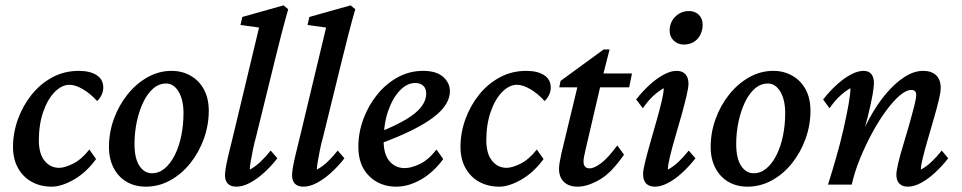

<svg xmlns="http://www.w3.org/2000/svg" viewBox="-20 -699 3641 727"><path d="M243.2 -377.9Q213.9 -377.9 187 -350.6Q160.2 -323.2 143.6 -275.4Q127 -227.5 127 -165Q127.9 -115.2 149.4 -89.4Q170.9 -63.5 204.1 -63.5Q224.6 -63.5 256.3 -79.1Q288.1 -94.7 318.4 -132.8L343.8 -96.7Q306.6 -45.9 259.8 -19Q212.9 7.8 175.8 7.8Q133.8 7.8 100.6 -10.3Q67.4 -28.3 48.3 -62.5Q29.3 -96.7 29.3 -142.6Q29.3 -196.3 47.9 -247.6Q66.4 -298.8 99.6 -340.3Q132.8 -381.8 178.2 -406.2Q223.6 -430.7 278.3 -430.7Q320.3 -430.7 345.7 -414.6Q371.1 -398.4 371.1 -367.2Q371.1 -353.5 364.7 -339.8Q358.4 -326.2 347.7 -316.4Q322.3 -344.7 293.9 -361.3Q265.6 -377.9 243.2 -377.9Z M532.2 7.8Q491.2 7.8 460 -10.3Q428.7 -28.3 410.6 -62.5Q392.6 -96.7 392.6 -142.6Q392.6 -197.3 411.1 -248.5Q429.7 -299.8 462.4 -340.8Q495.1 -381.8 538.1 -406.2Q581.1 -430.7 629.9 -430.7Q669.9 -430.7 702.1 -412.1Q734.4 -393.6 752.4 -359.9Q770.5 -326.2 770.5 -279.3Q770.5 -225.6 752 -173.8Q733.4 -122.1 700.7 -81.1Q668 -40 624.5 -16.1Q581.1 7.8 532.2 7.8ZM555.7 -43Q582 -43 604 -61.5Q626 -80.1 642.1 -112.3Q658.2 -144.5 666.5 -185.5Q674.8 -226.6 674.8 -270.5Q674.8 -321.3 656.2 -352.1Q637.7 -382.8 609.4 -382.8Q582 -382.8 560.1 -363.8Q538.1 -344.7 522.5 -312Q506.8 -279.3 498 -238.3Q489.3 -197.3 489.3 -153.3Q489.3 -99.6 507.8 -71.3Q526.4 -43 555.7 -43Z M875 7.8Q853.5 7.8 842.8 -3.4Q832 -14.6 832 -34.2Q832 -45.9 834.5 -61.5Q836.9 -77.1 844.2 -108.9Q851.6 -140.6 866.2 -199.2L960.9 -594.7L890.6 -604.5L897.5 -634.8L1053.7 -678.7L1071.3 -664.1Q1057.6 -616.2 1045.9 -570.8Q1034.2 -525.4 1021.5 -473.6L949.2 -179.7Q942.4 -156.2 937.5 -131.3Q932.6 -106.4 929.2 -86.9Q925.8 -67.4 925.8 -56.6Q947.3 -68.4 966.3 -86.4Q985.4 -104.5 1004.9 -128.9L1030.3 -99.6Q1005.9 -68.4 978.5 -43.9Q951.2 -19.5 924.8 -5.9Q898.4 7.8 875 7.8Z M1128.9 7.8Q1107.4 7.8 1096.7 -3.4Q1085.9 -14.6 1085.9 -34.2Q1085.9 -45.9 1088.4 -61.5Q1090.8 -77.1 1098.1 -108.9Q1105.5 -140.6 1120.1 -199.2L1214.8 -594.7L1144.5 -604.5L1151.4 -634.8L1307.6 -678.7L1325.2 -664.1Q1311.5 -616.2 1299.8 -570.8Q1288.1 -525.4 1275.4 -473.6L1203.1 -179.7Q1196.3 -156.2 1191.4 -131.3Q1186.5 -106.4 1183.1 -86.9Q1179.7 -67.4 1179.7 -56.6Q1201.2 -68.4 1220.2 -86.4Q1239.3 -104.5 1258.8 -128.9L1284.2 -99.6Q1259.8 -68.4 1232.4 -43.9Q1205.1 -19.5 1178.7 -5.9Q1152.3 7.8 1128.9 7.8Z M1480.5 7.8Q1418 7.8 1377.4 -32.7Q1336.9 -73.2 1336.9 -142.6Q1336.9 -197.3 1356 -248.5Q1375 -299.8 1408.2 -340.8Q1441.4 -381.8 1485.8 -406.2Q1530.3 -430.7 1582 -430.7Q1632.8 -430.7 1658.2 -407.7Q1683.6 -384.8 1683.6 -353.5Q1683.6 -329.1 1668.9 -304.7Q1654.3 -280.3 1622.6 -255.9Q1590.8 -231.4 1541 -206.5Q1491.2 -181.6 1419.9 -155.3V-200.2Q1478.5 -223.6 1517.1 -246.6Q1555.7 -269.5 1574.7 -293.9Q1593.8 -318.4 1593.8 -344.7Q1593.8 -364.3 1582.5 -374.5Q1571.3 -384.8 1551.8 -384.8Q1521.5 -384.8 1494.1 -356.4Q1466.8 -328.1 1449.7 -278.8Q1432.6 -229.5 1432.6 -165Q1432.6 -115.2 1454.6 -88.9Q1476.6 -62.5 1512.7 -62.5Q1537.1 -62.5 1569.8 -78.1Q1602.5 -93.8 1632.8 -132.8L1658.2 -96.7Q1621.1 -45.9 1573.7 -19Q1526.4 7.8 1480.5 7.8Z M1937.5 -377.9Q1908.2 -377.9 1881.3 -350.6Q1854.5 -323.2 1837.9 -275.4Q1821.3 -227.5 1821.3 -165Q1822.3 -115.2 1843.8 -89.4Q1865.2 -63.5 1898.4 -63.5Q1918.9 -63.5 1950.7 -79.1Q1982.4 -94.7 2012.7 -132.8L2038.1 -96.7Q2001 -45.9 1954.1 -19Q1907.2 7.8 1870.1 7.8Q1828.1 7.8 1794.9 -10.3Q1761.7 -28.3 1742.7 -62.5Q1723.6 -96.7 1723.6 -142.6Q1723.6 -196.3 1742.2 -247.6Q1760.7 -298.8 1793.9 -340.3Q1827.1 -381.8 1872.6 -406.2Q1918 -430.7 1972.7 -430.7Q2014.6 -430.7 2040 -414.6Q2065.4 -398.4 2065.4 -367.2Q2065.4 -353.5 2059.1 -339.8Q2052.7 -326.2 2042 -316.4Q2016.6 -344.7 1988.3 -361.3Q1960 -377.9 1937.5 -377.9Z M2342.8 -113.3Q2294.9 -43.9 2249.5 -18.1Q2204.1 7.8 2167 7.8Q2133.8 7.8 2115.2 -10.3Q2096.7 -28.3 2096.7 -59.6Q2096.7 -70.3 2099.1 -84Q2101.6 -97.7 2105.5 -117.2L2166 -368.2H2097.7L2102.5 -392.6L2265.6 -511.7H2288.1L2257.8 -392.6L2197.3 -132.8Q2193.4 -115.2 2191.4 -105.5Q2189.5 -95.7 2189.5 -87.9Q2189.5 -61.5 2212.9 -61.5Q2229.5 -61.5 2255.4 -80.6Q2281.2 -99.6 2317.4 -148.4ZM2211.9 -368.2 2222.7 -420.9H2373L2362.3 -368.2Z M2460 7.8Q2438.5 7.8 2426.8 -3.9Q2415 -15.6 2415 -40Q2415 -54.7 2422.9 -86.4Q2430.7 -118.2 2442.4 -159.2Q2454.1 -200.2 2465.8 -241.2Q2477.5 -282.2 2485.4 -315.4Q2493.2 -348.6 2493.2 -365.2Q2472.7 -353.5 2453.1 -335.4Q2433.6 -317.4 2414.1 -289.1L2388.7 -322.3Q2413.1 -353.5 2439.9 -377.9Q2466.8 -402.3 2493.2 -416.5Q2519.5 -430.7 2542 -430.7Q2563.5 -430.7 2575.2 -418Q2586.9 -405.3 2586.9 -381.8Q2586.9 -367.2 2579.1 -334.5Q2571.3 -301.8 2560.1 -261.2Q2548.8 -220.7 2536.6 -179.7Q2524.4 -138.7 2516.6 -105.5Q2508.8 -72.3 2508.8 -56.6Q2530.3 -68.4 2549.3 -86.4Q2568.4 -104.5 2587.9 -128.9L2613.3 -99.6Q2588.9 -68.4 2562 -43.9Q2535.2 -19.5 2508.8 -5.9Q2482.4 7.8 2460 7.8ZM2570.3 -530.3Q2545.9 -530.3 2530.8 -545.4Q2515.6 -560.5 2515.6 -583Q2515.6 -604.5 2525.4 -621.1Q2535.2 -637.7 2551.8 -647.5Q2568.4 -657.2 2587.9 -657.2Q2612.3 -657.2 2626.5 -642.6Q2640.6 -627.9 2640.6 -605.5Q2640.6 -584 2631.3 -566.4Q2622.1 -548.8 2606 -539.6Q2589.8 -530.3 2570.3 -530.3Z M2810.5 7.8Q2769.5 7.8 2738.3 -10.3Q2707 -28.3 2689 -62.5Q2670.9 -96.7 2670.9 -142.6Q2670.9 -197.3 2689.5 -248.5Q2708 -299.8 2740.7 -340.8Q2773.4 -381.8 2816.4 -406.2Q2859.4 -430.7 2908.2 -430.7Q2948.2 -430.7 2980.5 -412.1Q3012.7 -393.6 3030.8 -359.9Q3048.8 -326.2 3048.8 -279.3Q3048.8 -225.6 3030.3 -173.8Q3011.7 -122.1 2979 -81.1Q2946.3 -40 2902.8 -16.1Q2859.4 7.8 2810.5 7.8ZM2834 -43Q2860.4 -43 2882.3 -61.5Q2904.3 -80.1 2920.4 -112.3Q2936.5 -144.5 2944.8 -185.5Q2953.1 -226.6 2953.1 -270.5Q2953.1 -321.3 2934.6 -352.1Q2916 -382.8 2887.7 -382.8Q2860.4 -382.8 2838.4 -363.8Q2816.4 -344.7 2800.8 -312Q2785.2 -279.3 2776.4 -238.3Q2767.6 -197.3 2767.6 -153.3Q2767.6 -99.6 2786.1 -71.3Q2804.7 -43 2834 -43Z M3418 7.8Q3396.5 7.8 3385.3 -3.9Q3374 -15.6 3374 -37.1Q3374 -51.8 3381.3 -82.5Q3388.7 -113.3 3400.4 -151.4Q3412.1 -189.5 3422.9 -227.5Q3433.6 -265.6 3441.4 -295.9Q3449.2 -326.2 3449.2 -339.8Q3449.2 -358.4 3430.7 -358.4Q3411.1 -358.4 3386.2 -336.9Q3361.3 -315.4 3334.5 -278.8Q3307.6 -242.2 3282.2 -195.3Q3256.8 -148.4 3236.3 -98.1Q3215.8 -47.9 3205.1 0H3115.2Q3130.9 -49.8 3146.5 -104Q3162.1 -158.2 3173.8 -210Q3185.5 -261.7 3192.9 -302.7Q3200.2 -343.8 3200.2 -365.2Q3179.7 -353.5 3160.2 -335.4Q3140.6 -317.4 3121.1 -289.1L3096.7 -322.3Q3121.1 -353.5 3147.9 -377.9Q3174.8 -402.3 3201.2 -416.5Q3227.5 -430.7 3250 -430.7Q3269.5 -430.7 3279.3 -418.5Q3289.1 -406.2 3289.1 -384.8Q3289.1 -369.1 3283.7 -338.9Q3278.3 -308.6 3266.6 -260.7Q3254.9 -212.9 3234.4 -142.6H3224.6Q3244.1 -199.2 3272.5 -251.5Q3300.8 -303.7 3334.5 -343.8Q3368.2 -383.8 3404.3 -407.2Q3440.4 -430.7 3475.6 -430.7Q3506.8 -430.7 3524.4 -414.1Q3542 -397.5 3542 -366.2Q3542 -350.6 3534.7 -319.8Q3527.3 -289.1 3516.1 -250.5Q3504.9 -211.9 3493.7 -173.3Q3482.4 -134.8 3474.6 -103.5Q3466.8 -72.3 3466.8 -56.6Q3488.3 -68.4 3507.3 -86.4Q3526.4 -104.5 3545.9 -128.9L3570.3 -99.6Q3545.9 -68.4 3519 -43.9Q3492.2 -19.5 3466.3 -5.9Q3440.4 7.8 3418 7.8Z"/></svg>

Font: Crimson Pro Medium
Style: Italic
Weight: 500
Italic angle: -12°
Designer: Jacques Le Bailly
Foundry: Baron von Fonthausen
Version: Version 1.003